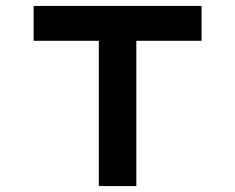

<svg xmlns="http://www.w3.org/2000/svg" viewBox="-20 -625 790 645"><path d="M312 0V-488H93V-605H657V-488H438V0Z"/></svg>

Font: Martian Mono SemiExpanded Medium
Style: Regular
Weight: 500
Width: 6
Designer: Roman Shamin
Foundry: Evil Martians
Version: Version 1.000